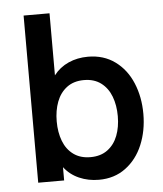

<svg xmlns="http://www.w3.org/2000/svg" viewBox="-51 -734 669 789"><g transform="rotate(-5 283.5 -339.5)"><path d="M182.6 -54.7V0H75.7V-689.5H182.6V-433.6Q207 -465.3 243.7 -481.7Q280.3 -498 324.2 -498Q388.7 -498 435.5 -463.9Q482.4 -429.7 506.6 -371.8Q530.8 -314 530.8 -244.1Q530.8 -174.8 506.6 -116.9Q482.4 -59.1 436 -24.7Q389.6 9.8 325.7 9.8Q281.7 9.8 244.4 -6.6Q207 -22.9 182.6 -54.7ZM425.3 -244.1Q425.3 -289.1 411.6 -325.2Q397.9 -361.3 369.6 -382.6Q341.3 -403.8 299.3 -403.8Q257.3 -403.8 229 -382.6Q200.7 -361.3 187 -325.2Q173.3 -289.1 173.3 -244.1Q173.3 -199.2 187 -163.3Q200.7 -127.4 229 -106.7Q257.3 -85.9 299.3 -85.9Q341.3 -85.9 369.6 -106.9Q397.9 -127.9 411.6 -163.6Q425.3 -199.2 425.3 -244.1Z"/></g></svg>

Font: Acari Sans SemiBold
Style: Regular
Weight: 600
Designer: Alfredo Marco Pradil and Stefan Peev
Foundry: Hanken Design Co.
Version: Version 1.045;January 11, 2019;FontCreator 11.5.0.2425 64-bi